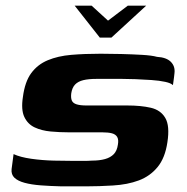

<svg xmlns="http://www.w3.org/2000/svg" viewBox="-20 -654 661 679"><path d="M244 -634H304L362 -581L432 -634H497L374 -521H333ZM28 -109Q52 -98 90.5 -92.5Q129 -87 170.5 -86Q212 -85 244 -85Q256 -85 274.5 -85Q293 -85 305 -86Q332 -86 351.5 -91.5Q371 -97 382.5 -109Q394 -121 397 -143Q400 -160 394.5 -169.5Q389 -179 376 -182.5Q363 -186 342 -186Q331 -186 316.5 -186Q302 -186 280 -186Q258 -186 224 -186Q191 -186 159 -189Q127 -192 102.5 -203.5Q78 -215 66 -240.5Q54 -266 61 -311Q68 -365 90.5 -395.5Q113 -426 149 -441Q185 -456 232 -460Q279 -464 336 -464Q370 -464 409 -463Q448 -462 482.5 -460Q517 -458 535 -453Q569 -451 584.5 -435Q600 -419 597 -395Q597 -391 595.5 -381.5Q594 -372 593 -363Q592 -354 591 -353Q585 -360 564.5 -364.5Q544 -369 515.5 -371Q487 -373 459.5 -374Q432 -375 412 -375H321Q293 -375 274.5 -370.5Q256 -366 245.5 -355Q235 -344 232 -324Q230 -308 234 -298.5Q238 -289 251 -285Q264 -281 285 -281Q346 -281 382.5 -281Q419 -281 430 -281Q478 -281 513 -273Q548 -265 564.5 -237Q581 -209 572 -151Q564 -96 537.5 -63.5Q511 -31 471 -16Q431 -1 379 2Q330 5 287.5 5Q245 5 196 5Q157 4 124 1.5Q91 -1 67 -7.5Q43 -14 31 -25.5Q19 -37 21 -56Z"/></svg>

Font: Genos Thin
Style: Bold Italic
Weight: 700
Italic angle: -8°
Version: Version 1.010